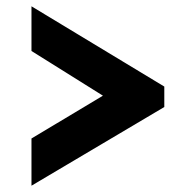

<svg xmlns="http://www.w3.org/2000/svg" viewBox="-20 -563 590 610"><path d="M502 -223 80 27V-123L307 -259L80 -401V-543L502 -288Z"/></svg>

Font: Raleway Thin
Style: Bold Italic
Weight: 700
Italic angle: -12°
Version: Version 4.026